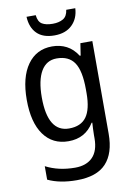

<svg xmlns="http://www.w3.org/2000/svg" viewBox="-104 -855 767 1109"><g transform="rotate(-10 279.5 -301.0)"><path d="M247 -597Q294 -597 331.5 -577.5Q369 -558 396 -516H401L412 -587H482V-43Q482 71 427 130Q372 189 255 189Q155 189 86 156V77Q161 116 258 116Q324 116 360.5 79Q397 42 397 -32V-51Q397 -65 398 -87Q399 -109 400 -123H396Q346 -41 247 -41Q154 -41 102 -113Q50 -185 50 -318Q50 -450 102.5 -523.5Q155 -597 247 -597ZM261 -524Q201 -524 169.5 -470.5Q138 -417 138 -317Q138 -113 263 -113Q332 -113 364.5 -157.5Q397 -202 397 -297V-319Q397 -428 364.5 -476Q332 -524 261 -524ZM418 -791Q415 -731 377 -694Q339 -657 273 -657Q206 -657 170.5 -692.5Q135 -728 132 -791H186Q190 -752 212.5 -738.5Q235 -725 275 -725Q311 -725 335.5 -739Q360 -753 365 -791Z"/></g></svg>

Font: Noto Sans Tamil UI SemiCondensed
Style: Regular
Weight: 400
Width: 4
Designer: Jelle Bosma - Monotype Design Team
Foundry: Monotype Imaging Inc.
Version: Version 2.004; ttfautohint (v1.8.4.7-5d5b)